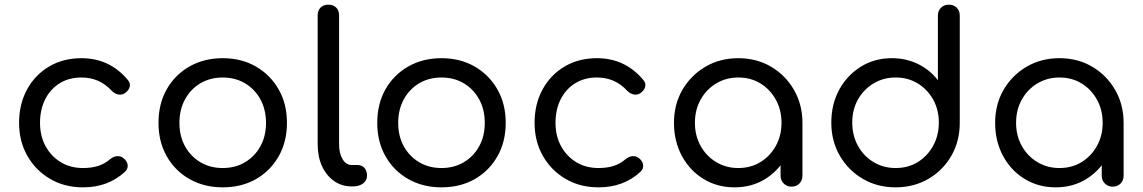

<svg xmlns="http://www.w3.org/2000/svg" viewBox="-20 -801 4910 825"><path d="M337 4Q257 4 195 -32.5Q133 -69 97.5 -131.5Q62 -194 62 -273Q62 -354 96.5 -417Q131 -480 191.5 -515.5Q252 -551 330 -551Q390 -551 439.5 -528Q489 -505 528 -459Q541 -445 537.5 -429Q534 -413 517 -401Q504 -392 488.5 -395Q473 -398 460 -411Q408 -468 330 -468Q277 -468 237 -443.5Q197 -419 174.5 -375Q152 -331 152 -273Q152 -217 175.5 -173.5Q199 -130 240.5 -104.5Q282 -79 337 -79Q373 -79 401.5 -88Q430 -97 453 -117Q468 -129 483.5 -130Q499 -131 511 -121Q527 -108 528.5 -91.5Q530 -75 517 -63Q445 4 337 4Z M937 4Q857 4 794.5 -31.5Q732 -67 696.5 -129.5Q661 -192 661 -273Q661 -355 696.5 -417.5Q732 -480 794.5 -515.5Q857 -551 937 -551Q1017 -551 1079 -515.5Q1141 -480 1177 -417.5Q1213 -355 1213 -273Q1213 -192 1177.5 -129.5Q1142 -67 1080 -31.5Q1018 4 937 4ZM937 -79Q991 -79 1033 -104Q1075 -129 1099 -172.5Q1123 -216 1123 -273Q1123 -330 1099 -374Q1075 -418 1033 -443Q991 -468 937 -468Q883 -468 841 -443Q799 -418 775 -374Q751 -330 751 -273Q751 -216 775 -172.5Q799 -129 841 -104Q883 -79 937 -79Z M1491 0Q1448 0 1415 -23.5Q1382 -47 1363.5 -87.5Q1345 -128 1345 -181V-735Q1345 -756 1357.5 -768.5Q1370 -781 1391 -781Q1412 -781 1424.5 -768.5Q1437 -756 1437 -735V-181Q1437 -142 1452 -117Q1467 -92 1491 -92H1516Q1535 -92 1546 -79.5Q1557 -67 1557 -46Q1557 -25 1540 -12.5Q1523 0 1497 0Z M1877 4Q1797 4 1734.5 -31.5Q1672 -67 1636.5 -129.5Q1601 -192 1601 -273Q1601 -355 1636.5 -417.5Q1672 -480 1734.5 -515.5Q1797 -551 1877 -551Q1957 -551 2019 -515.5Q2081 -480 2117 -417.5Q2153 -355 2153 -273Q2153 -192 2117.5 -129.5Q2082 -67 2020 -31.5Q1958 4 1877 4ZM1877 -79Q1931 -79 1973 -104Q2015 -129 2039 -172.5Q2063 -216 2063 -273Q2063 -330 2039 -374Q2015 -418 1973 -443Q1931 -468 1877 -468Q1823 -468 1781 -443Q1739 -418 1715 -374Q1691 -330 1691 -273Q1691 -216 1715 -172.5Q1739 -129 1781 -104Q1823 -79 1877 -79Z M2552 4Q2472 4 2410 -32.5Q2348 -69 2312.5 -131.5Q2277 -194 2277 -273Q2277 -354 2311.5 -417Q2346 -480 2406.5 -515.5Q2467 -551 2545 -551Q2605 -551 2654.5 -528Q2704 -505 2743 -459Q2756 -445 2752.5 -429Q2749 -413 2732 -401Q2719 -392 2703.5 -395Q2688 -398 2675 -411Q2623 -468 2545 -468Q2492 -468 2452 -443.5Q2412 -419 2389.5 -375Q2367 -331 2367 -273Q2367 -217 2390.5 -173.5Q2414 -130 2455.5 -104.5Q2497 -79 2552 -79Q2588 -79 2616.5 -88Q2645 -97 2668 -117Q2683 -129 2698.5 -130Q2714 -131 2726 -121Q2742 -108 2743.5 -91.5Q2745 -75 2732 -63Q2660 4 2552 4Z M3136 4Q3062 4 3003 -32Q2944 -68 2910 -131Q2876 -194 2876 -273Q2876 -353 2912.5 -415.5Q2949 -478 3011.5 -514.5Q3074 -551 3152 -551Q3231 -551 3293 -514.5Q3355 -478 3391.5 -415Q3428 -352 3428 -273L3392 -265Q3392 -189 3358.5 -128Q3325 -67 3267.5 -31.5Q3210 4 3136 4ZM3152 -79Q3206 -79 3247.5 -104.5Q3289 -130 3313.5 -174Q3338 -218 3338 -273Q3338 -329 3313.5 -373Q3289 -417 3247.5 -442.5Q3206 -468 3152 -468Q3100 -468 3057.5 -442.5Q3015 -417 2990.5 -373Q2966 -329 2966 -273Q2966 -218 2990.5 -174Q3015 -130 3057.5 -104.5Q3100 -79 3152 -79ZM3381 1Q3361 1 3347.5 -12.5Q3334 -26 3334 -46V-205L3353 -302L3428 -273V-46Q3428 -26 3415 -12.5Q3402 1 3381 1Z M3828 4Q3750 4 3687.5 -32.5Q3625 -69 3588.5 -132Q3552 -195 3552 -274Q3552 -353 3586 -415.5Q3620 -478 3679 -514.5Q3738 -551 3812 -551Q3874 -551 3925.5 -525.5Q3977 -500 4010 -456V-734Q4010 -755 4023.5 -768Q4037 -781 4057 -781Q4078 -781 4091 -768Q4104 -755 4104 -734V-273Q4104 -194 4067.5 -131Q4031 -68 3968.5 -32Q3906 4 3828 4ZM3828 -79Q3882 -79 3923.5 -104.5Q3965 -130 3989.5 -174.5Q4014 -219 4014 -274Q4014 -330 3989.5 -373.5Q3965 -417 3923.5 -442.5Q3882 -468 3828 -468Q3776 -468 3733.5 -442.5Q3691 -417 3666.5 -373.5Q3642 -330 3642 -274Q3642 -219 3666.5 -174.5Q3691 -130 3733.5 -104.5Q3776 -79 3828 -79Z M4516 4Q4442 4 4383 -32Q4324 -68 4290 -131Q4256 -194 4256 -273Q4256 -353 4292.5 -415.5Q4329 -478 4391.5 -514.5Q4454 -551 4532 -551Q4611 -551 4673 -514.5Q4735 -478 4771.5 -415Q4808 -352 4808 -273L4772 -265Q4772 -189 4738.5 -128Q4705 -67 4647.5 -31.5Q4590 4 4516 4ZM4532 -79Q4586 -79 4627.5 -104.5Q4669 -130 4693.5 -174Q4718 -218 4718 -273Q4718 -329 4693.5 -373Q4669 -417 4627.5 -442.5Q4586 -468 4532 -468Q4480 -468 4437.5 -442.5Q4395 -417 4370.5 -373Q4346 -329 4346 -273Q4346 -218 4370.5 -174Q4395 -130 4437.5 -104.5Q4480 -79 4532 -79ZM4761 1Q4741 1 4727.5 -12.5Q4714 -26 4714 -46V-205L4733 -302L4808 -273V-46Q4808 -26 4795 -12.5Q4782 1 4761 1Z"/></svg>

Font: Comfortaa SemiBold
Style: Regular
Weight: 600
Designer: Johan Aakerlund
Foundry: Johan Aakerlund
Version: Version 3.104; ttfautohint (v1.8.1.43-b0c9)